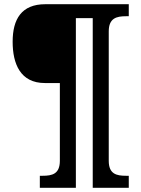

<svg xmlns="http://www.w3.org/2000/svg" viewBox="-20 -780 671 911"><path d="M169 111H340V-694H420V111H591V54H578C533 54 496 46 496 -17V-631C496 -694 533 -703 578 -703H591V-760H195C82 -760 40 -689 40 -582C40 -478 76 -386 193 -386H264V-17C264 46 227 54 182 54H169Z"/></svg>

Font: Noto Serif Malayalam ExtraBold
Style: Regular
Weight: 800
Designer: Indian type Foundry, Jelle Bosma, Monotype Design Team
Foundry: Monotype Imaging Inc.
Version: Version 2.104